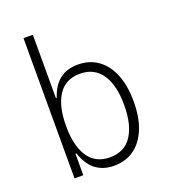

<svg xmlns="http://www.w3.org/2000/svg" viewBox="-131 -802 805 907"><g transform="rotate(-20 271.5 -348.5)"><path d="M288 8Q234 8 196.5 -20.5Q159 -49 140 -108H135V0H91V-705H138V-386H142Q161 -444 197.5 -472Q234 -500 288 -500Q347 -500 389.5 -469.5Q432 -439 455 -382.5Q478 -326 478 -246Q478 -167 455 -110Q432 -53 389.5 -22.5Q347 8 288 8ZM284 -36Q356 -36 393 -91Q430 -146 430 -245Q430 -346 392.5 -401Q355 -456 283 -456Q211 -456 174.5 -401Q138 -346 138 -245Q138 -146 174.5 -91Q211 -36 284 -36Z"/></g></svg>

Font: Nunito Sans 7pt Condensed ExtraLight
Style: Regular
Weight: 250
Width: 3
Designer: Vernon Adams
Foundry: Vernon Adams
Version: Version 3.101;gftools[0.9.27]